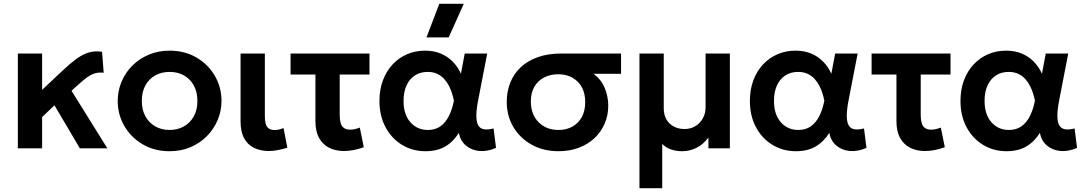

<svg xmlns="http://www.w3.org/2000/svg" viewBox="-20 -782 5729 1012"><path d="M74 0V-500H202V-308.5L310 -410Q348 -446 380.8 -470.2Q413.5 -494.5 446.2 -504.8Q479 -515 518 -509L526.5 -398.5Q498.5 -402 476 -394Q453.5 -386 431.8 -369Q410 -352 384.5 -328.5L357 -303.5L546 0H401L267 -227L202 -165V0Z M874 15Q794 15 732.2 -21.2Q670.5 -57.5 635.5 -117.8Q600.5 -178 600.5 -250Q600.5 -303 620.5 -351Q640.5 -399 677.2 -435.8Q714 -472.5 764 -493.8Q814 -515 874 -515Q953.5 -515 1015.2 -479Q1077 -443 1112.2 -382.5Q1147.5 -322 1147.5 -250Q1147.5 -197 1127.2 -149.2Q1107 -101.5 1070.5 -64.5Q1034 -27.5 984 -6.2Q934 15 874 15ZM874 -97Q916 -97 949.2 -115.8Q982.5 -134.5 1001.5 -168.8Q1020.5 -203 1020.5 -250Q1020.5 -297 1001.5 -331.5Q982.5 -366 949.5 -384.5Q916.5 -403 874 -403Q831.5 -403 798.2 -384.5Q765 -366 746.2 -331.5Q727.5 -297 727.5 -250Q727.5 -203 746.5 -168.8Q765.5 -134.5 798.5 -115.8Q831.5 -97 874 -97Z M1397.5 14Q1353 14 1319.2 -2.5Q1285.5 -19 1266.8 -53.2Q1248 -87.5 1248 -141V-500H1376V-170.5Q1376 -129.5 1388.2 -113Q1400.5 -96.5 1428 -96.5Q1438 -96.5 1449.8 -99.2Q1461.5 -102 1474.5 -107L1494.5 -3.5Q1469 4.5 1444.2 9.2Q1419.5 14 1397.5 14Z M1793 14Q1749.5 14 1715.5 -2.8Q1681.5 -19.5 1662 -54.5Q1642.5 -89.5 1642.5 -144V-389H1511.5V-500H1927.5V-389H1770.5V-177.5Q1770.5 -133 1784 -115.8Q1797.5 -98.5 1825.5 -98.5Q1837.5 -98.5 1850.2 -101.5Q1863 -104.5 1876.5 -109.5L1897.5 -6Q1871 3.5 1844.5 8.8Q1818 14 1793 14Z M2223 15Q2153.5 15 2098.5 -18.8Q2043.5 -52.5 2011.8 -112.2Q1980 -172 1980 -250Q1980 -309 1998 -357.8Q2016 -406.5 2048.8 -441.8Q2081.5 -477 2125.2 -496Q2169 -515 2220.5 -515Q2266.5 -515 2303 -499.8Q2339.5 -484.5 2366.2 -457.2Q2393 -430 2409.5 -393.5L2429.5 -500H2548L2501.5 -260Q2491 -208 2490.8 -174Q2490.5 -140 2500.2 -122.2Q2510 -104.5 2530.2 -100.8Q2550.5 -97 2581.5 -105L2594.5 -2.5Q2548.5 17.5 2506.8 13.8Q2465 10 2435.8 -14.8Q2406.5 -39.5 2398.5 -81.5Q2369 -34.5 2326.5 -9.8Q2284 15 2223 15ZM2235.5 -97Q2274.5 -97 2301.8 -116.5Q2329 -136 2346.2 -170.8Q2363.5 -205.5 2372.5 -251.5Q2369 -268.5 2363 -288.5Q2357 -308.5 2346.8 -328.8Q2336.5 -349 2321.2 -365.8Q2306 -382.5 2284.5 -392.8Q2263 -403 2234 -403Q2195.5 -403 2167 -384.5Q2138.5 -366 2122.8 -331.8Q2107 -297.5 2107 -250.5Q2107 -178.5 2143 -137.8Q2179 -97 2235.5 -97ZM2228 -585 2295.5 -762H2424.5L2345 -585Z M2923 15Q2845 15 2783.5 -18.8Q2722 -52.5 2686.5 -111.5Q2651 -170.5 2651 -245.5Q2651 -300.5 2669.8 -347Q2688.5 -393.5 2725 -427.8Q2761.5 -462 2815.2 -481Q2869 -500 2939.5 -500H3253.5V-393H3109Q3149.5 -362 3167.8 -317.5Q3186 -273 3186 -225Q3186 -174.5 3167.2 -130.8Q3148.5 -87 3113.8 -54.2Q3079 -21.5 3030.8 -3.2Q2982.5 15 2923 15ZM2924 -97Q2965.5 -97 2997.2 -114.8Q3029 -132.5 3046.8 -165.2Q3064.5 -198 3064.5 -243.5Q3064.5 -312.5 3024.8 -351.5Q2985 -390.5 2921.5 -390.5Q2880.5 -390.5 2848 -373.8Q2815.5 -357 2796.8 -325.2Q2778 -293.5 2778 -247.5Q2778 -179 2818.8 -138Q2859.5 -97 2924 -97Z M3350.5 210V-500H3478.5V-213Q3478.5 -160 3509.5 -131Q3540.5 -102 3589 -102Q3619.5 -102 3644.5 -116.8Q3669.5 -131.5 3684.2 -157.5Q3699 -183.5 3699 -218V-500H3827V0H3714V-57Q3686 -20 3650.5 -2.5Q3615 15 3575.5 15Q3544.5 15 3517.5 6Q3490.5 -3 3470.5 -23.5V210Z M4175.5 15Q4106 15 4051 -18.8Q3996 -52.5 3964.2 -112.2Q3932.5 -172 3932.5 -250Q3932.5 -309 3950.5 -357.8Q3968.5 -406.5 4001.2 -441.8Q4034 -477 4077.8 -496Q4121.5 -515 4173 -515Q4219 -515 4255.5 -499.8Q4292 -484.5 4318.8 -457.2Q4345.5 -430 4362 -393.5L4382 -500H4500.5L4454 -260Q4443.5 -208 4443.2 -174Q4443 -140 4452.8 -122.2Q4462.5 -104.5 4482.8 -100.8Q4503 -97 4534 -105L4547 -2.5Q4501 17.5 4459.2 13.8Q4417.5 10 4388.2 -14.8Q4359 -39.5 4351 -81.5Q4321.5 -34.5 4279 -9.8Q4236.5 15 4175.5 15ZM4188 -97Q4227 -97 4254.2 -116.5Q4281.5 -136 4298.8 -170.8Q4316 -205.5 4325 -251.5Q4321.5 -268.5 4315.5 -288.5Q4309.5 -308.5 4299.2 -328.8Q4289 -349 4273.8 -365.8Q4258.5 -382.5 4237 -392.8Q4215.5 -403 4186.5 -403Q4148 -403 4119.5 -384.5Q4091 -366 4075.2 -331.8Q4059.5 -297.5 4059.5 -250.5Q4059.5 -178.5 4095.5 -137.8Q4131.5 -97 4188 -97Z M4855.5 14Q4812 14 4778 -2.8Q4744 -19.5 4724.5 -54.5Q4705 -89.5 4705 -144V-389H4574V-500H4990V-389H4833V-177.5Q4833 -133 4846.5 -115.8Q4860 -98.5 4888 -98.5Q4900 -98.5 4912.8 -101.5Q4925.5 -104.5 4939 -109.5L4960 -6Q4933.5 3.5 4907 8.8Q4880.5 14 4855.5 14Z M5285.5 15Q5216 15 5161 -18.8Q5106 -52.5 5074.2 -112.2Q5042.5 -172 5042.5 -250Q5042.5 -309 5060.5 -357.8Q5078.5 -406.5 5111.2 -441.8Q5144 -477 5187.8 -496Q5231.5 -515 5283 -515Q5329 -515 5365.5 -499.8Q5402 -484.5 5428.8 -457.2Q5455.5 -430 5472 -393.5L5492 -500H5610.5L5564 -260Q5553.5 -208 5553.2 -174Q5553 -140 5562.8 -122.2Q5572.5 -104.5 5592.8 -100.8Q5613 -97 5644 -105L5657 -2.5Q5611 17.5 5569.2 13.8Q5527.5 10 5498.2 -14.8Q5469 -39.5 5461 -81.5Q5431.5 -34.5 5389 -9.8Q5346.5 15 5285.5 15ZM5298 -97Q5337 -97 5364.2 -116.5Q5391.5 -136 5408.8 -170.8Q5426 -205.5 5435 -251.5Q5431.5 -268.5 5425.5 -288.5Q5419.5 -308.5 5409.2 -328.8Q5399 -349 5383.8 -365.8Q5368.5 -382.5 5347 -392.8Q5325.5 -403 5296.5 -403Q5258 -403 5229.5 -384.5Q5201 -366 5185.2 -331.8Q5169.5 -297.5 5169.5 -250.5Q5169.5 -178.5 5205.5 -137.8Q5241.5 -97 5298 -97Z"/></svg>

Font: Geologica Roman Medium
Style: Regular
Weight: 500
Designer: Sindre Bremnes, Frode Helland
Foundry: Monokrom Skriftforlag AS
Version: Version 1.010;gftools[0.9.28]